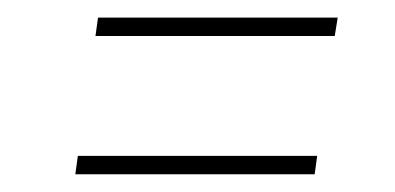

<svg xmlns="http://www.w3.org/2000/svg" viewBox="-20 -440 451 219"><path d="M88.9 -398.9 91.8 -419.9H365.2L361.8 -398.9ZM65.9 -241.2 68.8 -262.2H341.8L338.9 -241.2Z"/></svg>

Font: Fira Sans Compressed Thin
Style: Italic
Weight: 100
Width: 3
Italic angle: -8°
Designer: Carrois Corporate & Edenspiekermann AG
Foundry: Carrois Corporate GbR & Edenspiekermann AG
Version: Version 4.203;PS 004.203;hotconv 1.0.88;makeotf.lib2.5.64775